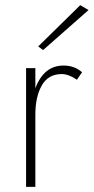

<svg xmlns="http://www.w3.org/2000/svg" viewBox="-20 -724 363 744"><path d="M323 -685 147 -530 128 -544 291 -704ZM278 -415Q246 -437 219 -437Q167 -437 142 -393Q117 -349 117 -280V0H81V-460H117V-382Q150 -470 226 -470Q269 -470 298 -444Z"/></svg>

Font: Renner
Style: Thin
Weight: 200
Version: Version 003.000 ; ttfautohint (v0.97) -l 8 -r 50 -G 200 -x 1